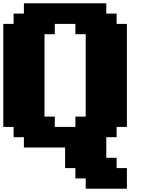

<svg xmlns="http://www.w3.org/2000/svg" viewBox="-20 -895 915 1165"><path d="M500 250H750V125H687.5V62.5H625V-62.5H687.5V-125H750V-750H687.5V-812.5H625V-875H125V-812.5H62.5V-750H0V-125H62.5V-62.5H125V0H375V125H437.5V187.5H500ZM437.5 -125H312.5V-187.5H250V-687.5H312.5V-750H437.5V-687.5H500V-187.5H437.5Z"/></svg>

Font: Faithful 32x
Style: Bold
Weight: 400
Foundry: Faithful Resource Pack
Version: Version 1.0; January 27, 2023